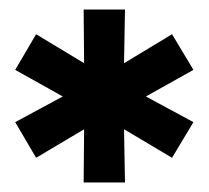

<svg xmlns="http://www.w3.org/2000/svg" viewBox="-20 -703 439 404"><path d="M287 -500 387 -446 342 -371 241 -431 243 -319H156L157 -431L56 -371L12 -446L112 -500L12 -556L56 -631L157 -570L156 -683H243L241 -570L342 -631L387 -556Z"/></svg>

Font: Montserrat Ace
Style: Bold
Weight: 700
Designer: Julieta Ulanovsky
Foundry: Julieta Ulanovsky
Version: Version 1